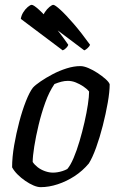

<svg xmlns="http://www.w3.org/2000/svg" viewBox="-20 -773 500 793"><path d="M148 0Q135 0 118.5 -7Q102 -14 84.5 -26Q67 -38 52.5 -52.5Q38 -67 30 -82Q30 -124 38.5 -173Q47 -222 59.5 -269.5Q72 -317 87 -355Q102 -393 116 -411Q126 -422 148 -437Q170 -452 197.5 -466.5Q225 -481 255 -490.5Q285 -500 312 -500Q326 -500 345 -492Q364 -484 383 -471.5Q402 -459 416 -446.5Q430 -434 433 -425Q433 -394 425 -348.5Q417 -303 404.5 -254Q392 -205 377 -163.5Q362 -122 347 -98Q321 -67 288 -45.5Q255 -24 218.5 -12Q182 0 148 0ZM199 -60Q207 -60 217 -61.5Q227 -63 238 -66.5Q249 -70 258 -75Q271 -90 284 -120.5Q297 -151 308.5 -190Q320 -229 329 -268.5Q338 -308 343 -341.5Q348 -375 348 -395Q338 -407 323.5 -416.5Q309 -426 293 -432.5Q277 -439 260 -439Q247 -439 233.5 -435.5Q220 -432 205 -426Q183 -394 167 -349.5Q151 -305 139.5 -257Q128 -209 121.5 -168Q115 -127 115 -104Q123 -92 136 -82Q149 -72 166 -66Q183 -60 199 -60ZM328 -565 155 -695Q157 -710 165.5 -723Q174 -736 184.5 -744.5Q195 -753 200 -753Q207 -753 229.5 -732.5Q252 -712 284 -675Q316 -638 352 -588Q350 -582 342 -574.5Q334 -567 328 -565ZM239 -565 66 -695Q68 -709 76 -722Q84 -735 94.5 -744Q105 -753 111 -753Q119 -753 142 -732Q165 -711 197 -673.5Q229 -636 262 -588Q261 -583 254 -575.5Q247 -568 239 -565Z"/></svg>

Font: Texturina Medium 12pt
Style: Italic
Weight: 400
Italic angle: -11°
Version: Version 1.002